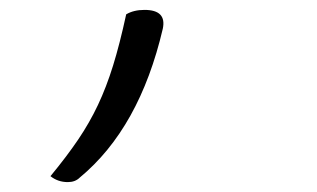

<svg xmlns="http://www.w3.org/2000/svg" viewBox="-20 -178 640 388"><path d="M117 190Q97 190 82 178Q115 138 138 104Q161 70 178 34Q195 -2 208.5 -45.5Q222 -89 235 -149Q250 -158 272 -158Q317 -158 309 -120Q262 81 141 181Q132 190 117 190Z"/></svg>

Font: Recursive Mn Csl St Lt
Style: Italic
Weight: 300
Italic angle: -15°
Monospace: yes
Version: Version 1.079;hotconv 1.0.112;makeotfexe 2.5.65598; ttfautoh